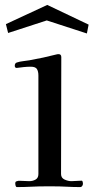

<svg xmlns="http://www.w3.org/2000/svg" viewBox="-20 -761 384 780"><path d="M317 -15Q317 -10 314 -5.5Q311 -1 306 -1Q278 -1 250.5 -2.5Q223 -4 194 -4H167Q137 -4 107.5 -2.5Q78 -1 49 -1Q45 -1 43.5 -6Q42 -11 42 -14Q42 -19 43 -21.5Q44 -24 49 -25Q54 -27 60.5 -26.5Q67 -26 73 -26Q80 -26 86 -25.5Q92 -25 99 -25Q113 -25 124.5 -31.5Q136 -38 136 -54V-454Q136 -471 130 -480.5Q124 -490 105 -490Q91 -490 76.5 -488.5Q62 -487 48 -485Q40 -485 40 -494Q40 -504 48 -507Q60 -511 73.5 -512.5Q87 -514 99 -516Q127 -521 155 -527Q183 -533 210 -540Q213 -541 218 -541Q229 -541 229 -529Q229 -411 228.5 -292Q228 -173 228 -54Q228 -38 242.5 -31.5Q257 -25 270 -25Q280 -25 290.5 -26Q301 -27 311 -27Q315 -27 316 -22Q317 -17 317 -15ZM340 -661 333 -625 170 -678 13 -627 4 -663 172 -741Z"/></svg>

Font: Kaisei Decol
Style: Regular
Weight: 400
Designer: Font-Kai, 金井和夫
Foundry: KAZUO KANAI
Version: Version 5.003